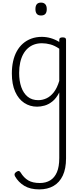

<svg xmlns="http://www.w3.org/2000/svg" viewBox="-20 -802 638 1474"><path d="M281 652Q212 652 166.5 624.5Q121 597 95 551Q90 541 92 533Q94 525 106 517Q118 509 125.5 511Q133 513 138 522Q163 563 197 583Q231 603 286 603Q332 603 365.5 582.5Q399 562 417 520Q435 478 435 411V-92Q412 -47 382.5 -23.5Q353 0 322.5 8.5Q292 17 265 17Q210 17 166 -12Q122 -41 96.5 -98Q71 -155 71 -238Q71 -288 80.5 -331Q90 -374 109 -408.5Q128 -443 156 -467.5Q184 -492 220.5 -505.5Q257 -519 301 -519Q335 -519 368.5 -509.5Q402 -500 435 -480V-496Q435 -506 441 -510.5Q447 -515 461 -515Q475 -515 481 -510.5Q487 -506 487 -496V414Q487 493 462 546Q437 599 391 625.5Q345 652 281 652ZM274 -33Q306 -33 336.5 -47Q367 -61 392.5 -93Q418 -125 435 -181V-428Q400 -452 367 -461Q334 -470 302 -470Q270 -470 243 -460.5Q216 -451 194.5 -432Q173 -413 158 -385.5Q143 -358 135 -322Q127 -286 127 -242Q127 -180 143.5 -133Q160 -86 192.5 -59.5Q225 -33 274 -33ZM295 -683Q273 -683 262.5 -695.5Q252 -708 252 -732Q252 -757 262.5 -769.5Q273 -782 295 -782Q316 -782 327.5 -769.5Q339 -757 339 -732Q339 -707 328 -695Q317 -683 295 -683Z"/></svg>

Font: Playwrite CL ExtraLight
Style: Regular
Weight: 200
Designer: Veronika Burian, José Scaglione
Foundry: TypeTogether
Version: Version 1.002